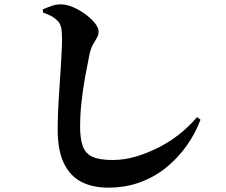

<svg xmlns="http://www.w3.org/2000/svg" viewBox="-20 -810 1040 882"><path d="M477 52Q406 52 354 25.5Q302 -1 273.5 -60Q245 -119 245 -214Q245 -256 247 -302.5Q249 -349 252.5 -396.5Q256 -444 258.5 -488Q261 -532 263 -568Q265 -604 265 -628Q265 -666 260.5 -685Q256 -704 242 -717Q229 -729 216 -736Q203 -743 177 -753V-767Q197 -776 217.5 -783Q238 -790 259 -790Q286 -790 316 -777Q346 -764 373 -744Q400 -724 416.5 -703Q433 -682 433 -665Q433 -650 425.5 -637Q418 -624 408.5 -608Q399 -592 392 -565Q382 -516 371.5 -459Q361 -402 354.5 -342.5Q348 -283 348 -228Q348 -173 360 -139Q372 -105 404.5 -90Q437 -75 497 -75Q550 -75 603 -90.5Q656 -106 707.5 -132Q759 -158 804.5 -194Q850 -230 885 -272L901 -260Q878 -198 838.5 -142Q799 -86 745.5 -42Q692 2 624.5 27Q557 52 477 52Z"/></svg>

Font: Noto Serif TC ExtraBold
Style: Regular
Weight: 800
Designer: Ryoko NISHIZUKA 西塚涼子 (kana & ideographs); Frank Grießhammer (Latin, Greek & Cyrillic); Wenlong ZHANG 张文龙 (bopomofo); San
Foundry: Adobe
Version: Version 2.002-H1;hotconv 1.1.0;makeotfexe 2.6.0